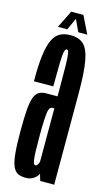

<svg xmlns="http://www.w3.org/2000/svg" viewBox="-112 -741 441 783"><g transform="rotate(15 109.0 -349.0)"><path d="M83.5 3Q93.5 3 101.8 0.2Q110 -2.5 116.8 -7.2Q123.5 -12 128.2 -17.2Q133 -22.5 135 -28.5L143.5 0H202.5V-387.5Q202.5 -476.5 193.5 -523.5Q184.5 -570.5 164.5 -588.5Q144.5 -606.5 110 -606.5Q84.5 -606.5 66 -596.8Q47.5 -587 36 -563.2Q24.5 -539.5 18.8 -496.2Q13 -453 13.5 -386L95 -386.5Q95.5 -450.5 96.2 -485Q97 -519.5 100.2 -533Q103.5 -546.5 109.5 -546.5Q116 -546.5 118.5 -532.5Q121 -518.5 121.8 -484Q122.5 -449.5 122.5 -386.5V-351.5H75.5Q56.5 -351.5 44 -344Q31.5 -336.5 24.8 -317.2Q18 -298 15.5 -263.8Q13 -229.5 13 -175Q13 -117 16.5 -81.8Q20 -46.5 28.2 -28Q36.5 -9.5 50 -3.2Q63.5 3 83.5 3ZM108 -56.5Q104 -56.5 101.2 -61.2Q98.5 -66 96.8 -78.5Q95 -91 94.2 -115Q93.5 -139 93.5 -179Q93.5 -218.5 94.8 -243Q96 -267.5 98.2 -279.8Q100.5 -292 104.8 -296.5Q109 -301 115 -301H122.5V-78.5Q122.5 -74.5 120.2 -69.2Q118 -64 114.8 -60.2Q111.5 -56.5 108 -56.5ZM50.5 -626H90L113 -676.5L136.5 -626H174.5L138.5 -699.5H87Z"/></g></svg>

Font: Anybody UltraCondensed
Style: Regular
Weight: 400
Width: 1
Version: Version 1.113;gftools[0.9.25]